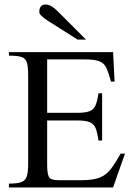

<svg xmlns="http://www.w3.org/2000/svg" viewBox="-20 -829 592 849"><path d="M532.7 -149.9 480 0H19.5V-17.1Q56.6 -17.1 74.7 -23.9Q92.8 -30.8 98.6 -49.8Q104.5 -68.8 104.5 -105.5V-495.6Q104.5 -533.2 99.1 -551.8Q93.8 -570.3 75.9 -576.7Q58.1 -583 19.5 -583V-598.6H480L486.8 -468.3H470.7Q460.4 -506.8 450.7 -528.1Q440.9 -549.3 419.7 -557.9Q398.4 -566.4 354 -566.4H188.5V-330.1H320.3Q356.9 -330.1 375.5 -337.2Q394 -344.2 402.3 -363Q410.6 -381.8 415.5 -416.5H431.6V-207.5H415.5Q410.6 -242.7 402.8 -262Q395 -281.2 376.5 -288.8Q357.9 -296.4 320.3 -296.4H188.5V-99.6Q188.5 -64.9 195.3 -48.6Q202.1 -32.2 239.3 -32.2H339.8Q392.1 -32.2 421.1 -43.9Q450.2 -55.7 470 -81.5Q489.7 -107.4 513.7 -149.9ZM360.4 -653.8H323.2L193.8 -735.8Q153.8 -761.2 153.8 -775.4Q153.8 -809.1 181.6 -809.1Q205.1 -809.1 234.4 -779.8Z"/></svg>

Font: Scheherazade New
Style: Regular
Weight: 400
Designer: SIL International
Foundry: SIL International
Version: Version 4.000